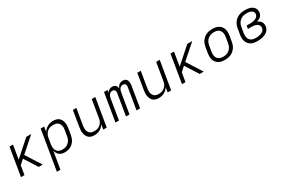

<svg xmlns="http://www.w3.org/2000/svg" viewBox="108 -1706 4583 3098"><g transform="rotate(-30 2400.0 -156.5)"><path d="M54 0 140 -520H205L163 -263L453 -520H545L278 -284L459 0H384L230 -242L147 -168L119 0Z M599 215 721 -520H786L771 -428Q786 -452 806.5 -471.5Q827 -491 852 -504Q877 -517 904 -522.5Q931 -528 957 -528Q986 -528 1013 -521Q1040 -514 1060.5 -497Q1081 -480 1093.5 -456Q1106 -432 1111 -405Q1116 -378 1115 -349.5Q1114 -321 1109 -292L1092 -192Q1088 -166 1079.5 -140.5Q1071 -115 1056.5 -91Q1042 -67 1021.5 -47.5Q1001 -28 976 -15.5Q951 -3 924.5 2.5Q898 8 872 8Q844 8 817.5 1.5Q791 -5 770.5 -21Q750 -37 737 -60.5Q724 -84 719 -110L665 215ZM858 -50Q878 -50 898.5 -54Q919 -58 938 -67.5Q957 -77 973 -91.5Q989 -106 1000.5 -124Q1012 -142 1018.5 -162Q1025 -182 1028 -202L1045 -302Q1049 -323 1049.5 -344Q1050 -365 1045 -385Q1040 -405 1029.5 -422Q1019 -439 1003 -450Q987 -461 966.5 -465.5Q946 -470 925 -470Q905 -470 885 -466.5Q865 -463 846 -454.5Q827 -446 810.5 -432Q794 -418 782.5 -400.5Q771 -383 764 -364Q757 -345 754 -325L738 -225Q734 -203 733.5 -181.5Q733 -160 737 -139.5Q741 -119 751.5 -101.5Q762 -84 778.5 -72Q795 -60 815.5 -55Q836 -50 858 -50Z M1421 8Q1393 8 1366 1Q1339 -6 1319 -23Q1299 -40 1287 -64.5Q1275 -89 1270 -116Q1265 -143 1266.5 -171Q1268 -199 1273 -228L1321 -520H1386L1336 -218Q1333 -197 1332.5 -176Q1332 -155 1336 -135.5Q1340 -116 1350.5 -99Q1361 -82 1376.5 -70.5Q1392 -59 1412 -54.5Q1432 -50 1454 -50Q1473 -50 1492.5 -53.5Q1512 -57 1530.5 -66Q1549 -75 1565 -89Q1581 -103 1592 -120Q1603 -137 1609.5 -156Q1616 -175 1619 -195L1673 -520H1739L1652 0H1587L1602 -91Q1588 -68 1568 -48.5Q1548 -29 1523.5 -16Q1499 -3 1473 2.5Q1447 8 1421 8Z M1815 0 1901 -520H1966L1958 -472Q1966 -485 1977 -496Q1988 -507 2001 -514.5Q2014 -522 2028.5 -525Q2043 -528 2056 -528Q2074 -528 2089.5 -523Q2105 -518 2116.5 -507.5Q2128 -497 2134.5 -482Q2141 -467 2143 -451Q2150 -467 2161 -482Q2172 -497 2187 -507.5Q2202 -518 2219 -523Q2236 -528 2253 -528Q2270 -528 2285.5 -523.5Q2301 -519 2312 -508.5Q2323 -498 2329.5 -483.5Q2336 -469 2338.5 -453.5Q2341 -438 2340.5 -421Q2340 -404 2337 -388L2273 0H2207L2273 -399Q2276 -412 2274.5 -425.5Q2273 -439 2266 -449.5Q2259 -460 2246.5 -465Q2234 -470 2221 -470Q2204 -470 2188.5 -462Q2173 -454 2162.5 -439.5Q2152 -425 2146.5 -409Q2141 -393 2139 -377L2076 0H2011L2077 -399Q2079 -412 2078 -425.5Q2077 -439 2070 -449.5Q2063 -460 2050.5 -465Q2038 -470 2024 -470Q2008 -470 1992 -462Q1976 -454 1966 -439.5Q1956 -425 1950.5 -409Q1945 -393 1942 -377L1880 0Z M2621 8Q2593 8 2566 1Q2539 -6 2519 -23Q2499 -40 2487 -64.5Q2475 -89 2470 -116Q2465 -143 2466.5 -171Q2468 -199 2473 -228L2521 -520H2586L2536 -218Q2533 -197 2532.5 -176Q2532 -155 2536 -135.5Q2540 -116 2550.5 -99Q2561 -82 2576.5 -70.5Q2592 -59 2612 -54.5Q2632 -50 2654 -50Q2673 -50 2692.5 -53.5Q2712 -57 2730.5 -66Q2749 -75 2765 -89Q2781 -103 2792 -120Q2803 -137 2809.5 -156Q2816 -175 2819 -195L2873 -520H2939L2852 0H2787L2802 -91Q2788 -68 2768 -48.5Q2748 -29 2723.5 -16Q2699 -3 2673 2.5Q2647 8 2621 8Z M3054 0 3140 -520H3205L3163 -263L3453 -520H3545L3278 -284L3459 0H3384L3230 -242L3147 -168L3119 0Z M3852 8Q3852 8 3852 8Q3852 8 3852 8Q3821 8 3791 2Q3761 -4 3736.5 -18.5Q3712 -33 3694 -56Q3676 -79 3668 -107Q3660 -135 3660 -166Q3660 -197 3665 -228L3681 -328Q3686 -355 3695.5 -382Q3705 -409 3721.5 -433Q3738 -457 3761.5 -476.5Q3785 -496 3811.5 -507.5Q3838 -519 3866 -523.5Q3894 -528 3921 -528Q3921 -528 3921 -528Q3921 -528 3921 -528Q3952 -528 3982 -522Q4012 -516 4037 -501.5Q4062 -487 4079.5 -464Q4097 -441 4105.5 -413Q4114 -385 4114 -354Q4114 -323 4109 -292L4092 -192Q4088 -165 4078.5 -138Q4069 -111 4052 -87Q4035 -63 4012 -43.5Q3989 -24 3962.5 -12.5Q3936 -1 3908 3.5Q3880 8 3852 8ZM3853 -50Q3873 -50 3894 -53.5Q3915 -57 3934.5 -66.5Q3954 -76 3971 -90.5Q3988 -105 3999.5 -123Q4011 -141 4018 -161Q4025 -181 4028 -202L4045 -302Q4049 -323 4049 -344.5Q4049 -366 4044 -386Q4039 -406 4028 -422.5Q4017 -439 4000 -450Q3983 -461 3962.5 -465.5Q3942 -470 3920 -470Q3900 -470 3879.5 -466.5Q3859 -463 3839.5 -453.5Q3820 -444 3803 -429.5Q3786 -415 3774 -397Q3762 -379 3755 -359Q3748 -339 3745 -318L3728 -218Q3725 -197 3724.5 -175.5Q3724 -154 3729 -134Q3734 -114 3745.5 -97.5Q3757 -81 3773.5 -70Q3790 -59 3811 -54.5Q3832 -50 3853 -50Z M4462 8Q4430 8 4399 3Q4368 -2 4342 -16Q4316 -30 4297 -53Q4278 -76 4269 -104.5Q4260 -133 4259.5 -164.5Q4259 -196 4265 -228L4281 -328Q4286 -356 4296 -383.5Q4306 -411 4323.5 -435.5Q4341 -460 4365 -478.5Q4389 -497 4416.5 -508.5Q4444 -520 4472 -524Q4500 -528 4528 -528Q4553 -528 4577 -525Q4601 -522 4623.5 -514.5Q4646 -507 4665 -494Q4684 -481 4697 -462.5Q4710 -444 4714 -420Q4718 -396 4714 -372Q4711 -353 4702 -335Q4693 -317 4677 -304Q4661 -291 4643 -282.5Q4625 -274 4606 -268Q4627 -260 4645 -247Q4663 -234 4675 -216Q4687 -198 4690.5 -175Q4694 -152 4690 -128Q4686 -105 4674 -83Q4662 -61 4643 -45Q4624 -29 4601 -19Q4578 -9 4555 -3Q4532 3 4508.5 5.5Q4485 8 4462 8ZM4463 -50Q4479 -50 4495.5 -51.5Q4512 -53 4528 -56.5Q4544 -60 4560 -66Q4576 -72 4590.5 -82Q4605 -92 4614 -107Q4623 -122 4626 -138Q4629 -156 4624.5 -172.5Q4620 -189 4609.5 -201Q4599 -213 4584 -221Q4569 -229 4552.5 -233Q4536 -237 4518.5 -238.5Q4501 -240 4483 -240H4421L4430 -298H4493Q4508 -298 4523.5 -299Q4539 -300 4554.5 -303.5Q4570 -307 4585.5 -312Q4601 -317 4615 -326.5Q4629 -336 4638 -350Q4647 -364 4650 -379Q4653 -394 4649.5 -409Q4646 -424 4636.5 -434.5Q4627 -445 4614.5 -452Q4602 -459 4588 -463Q4574 -467 4559 -468.5Q4544 -470 4528 -470Q4508 -470 4486.5 -467Q4465 -464 4444.5 -455Q4424 -446 4406.5 -431.5Q4389 -417 4376 -399Q4363 -381 4355.5 -360Q4348 -339 4345 -318L4328 -218Q4325 -196 4325 -174Q4325 -152 4330.5 -131.5Q4336 -111 4348.5 -94.5Q4361 -78 4379 -67.5Q4397 -57 4419 -53.5Q4441 -50 4463 -50Z"/></g></svg>

Font: Iosevka SS04 Light Extended
Style: Italic
Weight: 300
Width: 7
Italic angle: -9°
Monospace: yes
Designer: Belleve Invis
Foundry: Belleve Invis
Version: Version 19.0.0; ttfautohint (v1.8.4)